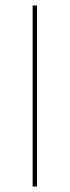

<svg xmlns="http://www.w3.org/2000/svg" viewBox="-20 -680 254 700"><path d="M115 -660V0H99V-660Z"/></svg>

Font: Elaine Sans Thin
Style: Regular
Weight: 250
Designer: Wei Huang
Foundry: Wei Huang
Version: Version 2.001;December 24, 2019;FontCreator 12.0.0.2547 64-b